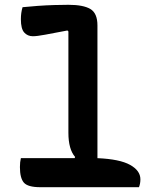

<svg xmlns="http://www.w3.org/2000/svg" viewBox="-20 -780 640 800"><path d="M67 -121H291L293 -126Q265 -158 265 -227V-649L261 -653Q203 -642 168.5 -635.5Q134 -629 117 -629Q95 -629 81 -644.5Q67 -660 67 -700Q67 -727 74 -750Q103 -753 137.5 -755.5Q172 -758 206 -759Q240 -760 265 -760Q327 -760 356.5 -742.5Q386 -725 386 -674V-121Q479 -117 522 -93Q565 -69 565 -33Q565 -15 559 0H148Q96 0 79.5 -19Q63 -38 63 -84Q63 -105 67 -121Z"/></svg>

Font: Recursive Mn Csl St SmB
Style: Regular
Weight: 600
Monospace: yes
Version: Version 1.079;hotconv 1.0.112;makeotfexe 2.5.65598; ttfautoh